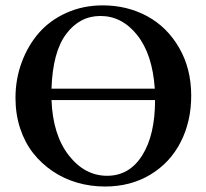

<svg xmlns="http://www.w3.org/2000/svg" viewBox="-20 -678 761 708"><path d="M551.8 -309.1H169.9Q174.8 -180.7 233.6 -105.2Q292.5 -29.8 375 -29.8Q457 -29.8 504.4 -105Q551.8 -180.2 551.8 -309.1ZM169.9 -351.1H550.8Q542 -478.5 485.8 -548.8Q429.7 -619.1 350.1 -619.1Q273.9 -619.1 224.1 -552.7Q174.3 -486.3 169.9 -351.1ZM685.1 -325.2Q685.1 -230 646.2 -154.1Q607.4 -78.1 534.7 -34.2Q461.9 9.8 367.2 9.8Q314 9.8 264.9 -4.4Q215.8 -18.6 174.6 -46.4Q133.3 -74.2 102.5 -113Q71.8 -151.9 54.4 -204.3Q37.1 -256.8 37.1 -316.9Q37.1 -385.7 59.8 -447.5Q82.5 -509.3 123 -556.2Q163.6 -603 224.9 -630.6Q286.1 -658.2 358.9 -658.2Q448.7 -658.2 522.5 -618.4Q596.2 -578.6 640.6 -501.7Q685.1 -424.8 685.1 -325.2Z"/></svg>

Font: Common Serif SemiBold
Style: Regular
Weight: 600
Designer: Philipp H. Poll, Khaled Hosny
Foundry: Stefan Peev, Context Ltd.
Version: Version 1.026